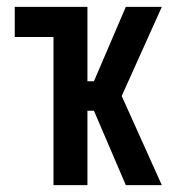

<svg xmlns="http://www.w3.org/2000/svg" viewBox="-20 -540 540 560"><path d="M347 0 254 -217H235V0H136V-432H23V-520H235V-303H254L347 -520H452L335 -260L452 0Z"/></svg>

Font: Iosevka Term Semibold
Style: Regular
Weight: 600
Monospace: yes
Designer: Belleve Invis
Foundry: Belleve Invis
Version: Version 31.4.0